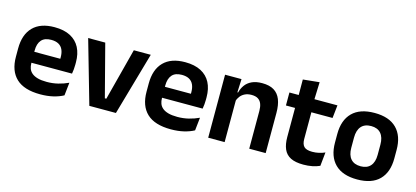

<svg xmlns="http://www.w3.org/2000/svg" viewBox="-55 -1025 3132 1444"><g transform="rotate(15 1511.0 -303.0)"><path d="M286.5 12Q160.5 12 99 -46Q37.5 -104 37.5 -214V-278Q37.5 -387 95 -445.5Q152.5 -504 262 -504Q336 -504 385.5 -478Q435 -452 459.8 -404.2Q484.5 -356.5 484.5 -290V-272.5Q484.5 -254.5 482.8 -235.8Q481 -217 478 -200.5H362Q363.5 -228 363.8 -252.8Q364 -277.5 364 -297.5Q364 -332 353 -356.2Q342 -380.5 319.5 -393Q297 -405.5 262 -405.5Q210.5 -405.5 186 -377Q161.5 -348.5 161.5 -296V-250.5L162 -236V-197.5Q162 -174.5 169.2 -155Q176.5 -135.5 193.5 -121.2Q210.5 -107 238.8 -99Q267 -91 309.5 -91Q355.5 -91 397.2 -101.2Q439 -111.5 476.5 -129L465.5 -28Q432 -9.5 386.8 1.2Q341.5 12 286.5 12ZM105.5 -200.5V-285.5H452V-200.5Z M776 -85 881.5 -490.5H1013.5L873.5 0H666.5L526 -490.5H659L764.5 -85Z M1303.5 12Q1177.5 12 1116 -46Q1054.5 -104 1054.5 -214V-278Q1054.5 -387 1112 -445.5Q1169.5 -504 1279 -504Q1353 -504 1402.5 -478Q1452 -452 1476.8 -404.2Q1501.5 -356.5 1501.5 -290V-272.5Q1501.5 -254.5 1499.8 -235.8Q1498 -217 1495 -200.5H1379Q1380.5 -228 1380.8 -252.8Q1381 -277.5 1381 -297.5Q1381 -332 1370 -356.2Q1359 -380.5 1336.5 -393Q1314 -405.5 1279 -405.5Q1227.5 -405.5 1203 -377Q1178.5 -348.5 1178.5 -296V-250.5L1179 -236V-197.5Q1179 -174.5 1186.2 -155Q1193.5 -135.5 1210.5 -121.2Q1227.5 -107 1255.8 -99Q1284 -91 1326.5 -91Q1372.5 -91 1414.2 -101.2Q1456 -111.5 1493.5 -129L1482.5 -28Q1449 -9.5 1403.8 1.2Q1358.5 12 1303.5 12ZM1122.5 -200.5V-285.5H1469V-200.5Z M1911.5 0V-294.5Q1911.5 -325.5 1903.2 -348Q1895 -370.5 1876 -383Q1857 -395.5 1824 -395.5Q1795 -395.5 1773.2 -385Q1751.5 -374.5 1737.8 -356.8Q1724 -339 1717 -316.5L1697 -386.5H1721Q1729 -419 1747.8 -445Q1766.5 -471 1798.8 -486.2Q1831 -501.5 1879.5 -501.5Q1936 -501.5 1971 -480.2Q2006 -459 2022.8 -417Q2039.5 -375 2039.5 -313V0ZM1592 0V-490.5H1720L1715 -371L1720 -360.5V0Z M2335 10.5Q2272.5 10.5 2235.2 -8.2Q2198 -27 2181.5 -65Q2165 -103 2165 -158.5V-444.5H2292V-177.5Q2292 -137.5 2310.2 -118.8Q2328.5 -100 2374.5 -100Q2401.5 -100 2426.5 -105.8Q2451.5 -111.5 2472.5 -121L2461.5 -14Q2436.5 -2.5 2404.2 4Q2372 10.5 2335 10.5ZM2094 -385.5V-486.5H2468L2457 -385.5ZM2166.5 -477 2166 -607 2293.5 -620 2288.5 -477Z M2754 13.5Q2640 13.5 2581.2 -45Q2522.5 -103.5 2522.5 -211.5V-278Q2522.5 -386.5 2581.2 -445.2Q2640 -504 2754 -504Q2867.5 -504 2926 -445.2Q2984.5 -386.5 2984.5 -278V-211.5Q2984.5 -103.5 2926.2 -45Q2868 13.5 2754 13.5ZM2754 -89Q2804 -89 2830.2 -119Q2856.5 -149 2856.5 -205V-284.5Q2856.5 -341.5 2830.2 -371.8Q2804 -402 2754 -402Q2703.5 -402 2677.2 -371.8Q2651 -341.5 2651 -284.5V-205Q2651 -149 2677.2 -119Q2703.5 -89 2754 -89Z"/></g></svg>

Font: Anek Odia Medium SemiBold
Style: Regular
Weight: 600
Version: Version 1.003